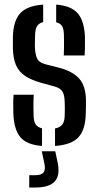

<svg xmlns="http://www.w3.org/2000/svg" viewBox="-20 -627 428 834"><path d="M38 -134Q37.5 -157 37.5 -177.5Q37.5 -198 39 -215.5H126.5Q125 -184 125.2 -162.2Q125.5 -140.5 126 -124Q126.5 -99.5 135 -86.8Q143.5 -74 162.5 -69.5V7Q96 2 68.2 -31.5Q40.5 -65 38 -134ZM219 7V-69Q240.5 -73 250.5 -86Q260.5 -99 261 -124.5Q261.5 -139 261.5 -147.2Q261.5 -155.5 261.5 -163Q261.5 -170.5 261 -183Q260.5 -213 251.8 -228.5Q243 -244 216.5 -251.5L156.5 -268Q114.5 -280 88.2 -297.8Q62 -315.5 49.5 -344Q37 -372.5 36 -416.5Q36 -431.5 36 -442Q36 -452.5 36 -464.5Q37 -534.5 66.8 -568.2Q96.5 -602 167.5 -607V-531Q149.5 -526.5 141.5 -514.2Q133.5 -502 132.5 -478Q132.5 -470.5 132 -457.5Q131.5 -444.5 131.5 -425.5Q132.5 -393.5 140.5 -374.5Q148.5 -355.5 178.5 -347.5L234 -333.5Q294.5 -318.5 324 -285.5Q353.5 -252.5 353.5 -187Q353.5 -171.5 353.2 -159.5Q353 -147.5 352.5 -132Q351 -63.5 320.8 -30.8Q290.5 2 219 7ZM257 -386Q258 -401 258 -418.5Q258 -436 258 -451.8Q258 -467.5 257.5 -478Q257 -501.5 249.5 -513.8Q242 -526 224 -530V-607Q289.5 -602 317.8 -569Q346 -536 349 -467Q349 -459 349 -443.8Q349 -428.5 348.8 -412.2Q348.5 -396 347.5 -386ZM107 187.5V134H133.5Q159.5 134 169 122.2Q178.5 110.5 173 84.5L161.5 30H220L231.5 84.5Q241 137 216.8 162.2Q192.5 187.5 133.5 187.5Z"/></svg>

Font: Big Shoulders Stencil Text Thin SemiBold
Style: Regular
Weight: 600
Version: Version 2.001